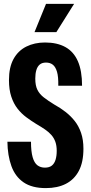

<svg xmlns="http://www.w3.org/2000/svg" viewBox="-20 -956 467 985"><path d="M215 9Q144 9 101 -20.5Q58 -50 38.5 -104Q19 -158 18 -229H139Q139 -179 147.5 -149.5Q156 -120 172 -108Q188 -96 210 -96Q233 -96 246 -106.5Q259 -117 265 -136.5Q271 -156 271 -182Q271 -209 264 -228.5Q257 -248 244 -263Q231 -278 211.5 -291.5Q192 -305 166 -320Q140 -336 115 -354.5Q90 -373 70 -398.5Q50 -424 38 -460Q26 -496 26 -545Q26 -611 49.5 -653.5Q73 -696 115 -717Q157 -738 211 -738Q273 -738 315.5 -714.5Q358 -691 379.5 -642Q401 -593 401 -516H279Q280 -562 272.5 -587.5Q265 -613 251 -624Q237 -635 216 -635Q196 -635 184 -625Q172 -615 166.5 -596.5Q161 -578 161 -553Q161 -517 172 -495Q183 -473 205 -456Q227 -439 258 -420Q289 -403 316 -382Q343 -361 363.5 -335Q384 -309 396 -274Q408 -239 408 -193Q408 -124 384.5 -79.5Q361 -35 318 -13Q275 9 215 9ZM157 -791 216 -936H360L269 -791Z"/></svg>

Font: Mona Sans Condensed
Style: Bold
Weight: 700
Width: 3
Designer: Deni Anggara
Foundry: GitHub
Version: Version 2.000